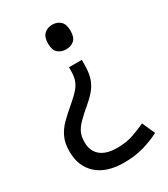

<svg xmlns="http://www.w3.org/2000/svg" viewBox="-183 -632 799 911"><g transform="rotate(-30 217.0 -177.0)"><path d="M292 -304Q292 -267 284.5 -239Q277 -211 259 -186.5Q241 -162 208 -134Q170 -102 148 -79.5Q126 -57 117 -36Q108 -15 108 15Q108 63 139.5 89Q171 115 229 115Q279 115 317 102Q355 89 389 73L420 143Q380 164 331.5 178Q283 192 223 192Q128 192 76 145Q24 98 24 17Q24 -28 38.5 -59.5Q53 -91 79.5 -117.5Q106 -144 142 -174Q176 -203 193 -223.5Q210 -244 216 -265Q222 -286 222 -314V-331H292ZM315 -478Q315 -441 297.5 -426Q280 -411 253 -411Q228 -411 210 -426Q192 -441 192 -478Q192 -514 210 -530Q228 -546 253 -546Q280 -546 297.5 -530Q315 -514 315 -478Z"/></g></svg>

Font: Noto Sans Cypro Minoan
Style: Regular
Weight: 400
Designer: David Williams
Foundry: David Williams
Version: Version 1.503; ttfautohint (v1.8.4.7-5d5b)